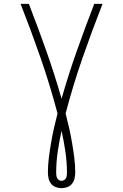

<svg xmlns="http://www.w3.org/2000/svg" viewBox="-20 -755 640 998"><path d="M300 223Q285 223 270 217.5Q255 212 245.5 200Q236 188 232.5 172.5Q229 157 229 141Q229 102 234 63.5Q239 25 245.5 -13Q252 -51 260.5 -89Q269 -127 279 -165Q241 -310 191.5 -452.5Q142 -595 87 -735H130Q177 -614 220.5 -491Q264 -368 300 -242Q336 -368 379.5 -491Q423 -614 470 -735H513Q458 -595 408.5 -452.5Q359 -310 321 -165Q331 -127 339.5 -89Q348 -51 354.5 -13Q361 25 366 63.5Q371 102 371 141Q371 157 367.5 172.5Q364 188 354.5 200Q345 212 330 217.5Q315 223 300 223ZM300 185Q307 185 313.5 181Q320 177 323 171Q326 165 327 157.5Q328 150 328 143Q328 88 320 33.5Q312 -21 300 -75Q288 -21 280 33.5Q272 88 272 143Q272 150 273 157.5Q274 165 277 171Q280 177 286.5 181Q293 185 300 185Z"/></svg>

Font: Iosevka Aile Extralight
Style: Regular
Weight: 200
Designer: Belleve Invis
Foundry: Belleve Invis
Version: Version 31.1.0; ttfautohint (v1.8.4)